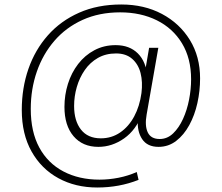

<svg xmlns="http://www.w3.org/2000/svg" viewBox="-20 -648 989 855"><path d="M413 187Q316 187 240 145.5Q164 104 120.5 26.5Q77 -51 77 -158Q77 -256 106.5 -341Q136 -426 193 -490.5Q250 -555 332.5 -591.5Q415 -628 520 -628Q622 -628 701 -586Q780 -544 825.5 -470Q871 -396 871 -299Q871 -243 859 -189Q847 -135 823 -91Q799 -47 764.5 -20.5Q730 6 686 6Q636 6 613 -28.5Q590 -63 594 -115L598 -150L613 -141Q586 -69 532.5 -31.5Q479 6 418 6Q348 6 307.5 -41.5Q267 -89 267 -172Q267 -225 282.5 -274.5Q298 -324 328 -363Q358 -402 400.5 -424.5Q443 -447 495 -447Q557 -447 594 -410Q631 -373 636 -307L620 -295L644 -435H685L633 -138Q624 -88 638 -58.5Q652 -29 691 -29Q725 -29 751 -54Q777 -79 795 -118.5Q813 -158 822 -204.5Q831 -251 831 -295Q831 -388 790.5 -455Q750 -522 678.5 -557.5Q607 -593 515 -593Q422 -593 348 -559.5Q274 -526 222.5 -466.5Q171 -407 144 -329Q117 -251 117 -163Q117 -61 155 9Q193 79 262.5 115.5Q332 152 423 152Q465 152 508 143.5Q551 135 589 118L597 153Q554 170 508 178.5Q462 187 413 187ZM429 -32Q477 -32 515 -58Q553 -84 577.5 -129.5Q602 -175 610 -234Q616 -283 606 -322.5Q596 -362 568.5 -386Q541 -410 497 -410Q451 -410 416 -390Q381 -370 357.5 -336Q334 -302 322 -260.5Q310 -219 310 -176Q310 -110 340.5 -71Q371 -32 429 -32Z"/></svg>

Font: DM Sans 9pt ExtraLight
Style: Regular
Weight: 250
Version: Version 4.004;gftools[0.9.30]